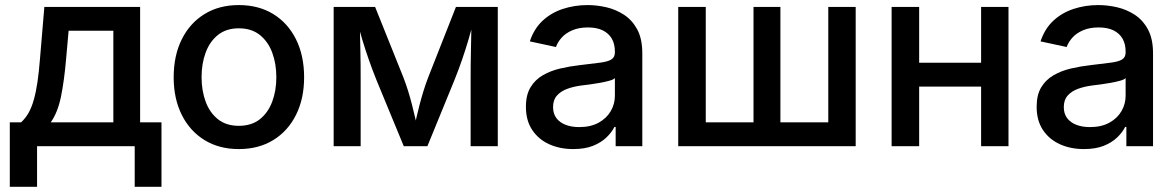

<svg xmlns="http://www.w3.org/2000/svg" viewBox="-20 -568 4570 746"><path d="M18.1 157.7V-92.8H62Q79.1 -108.4 91.1 -129.6Q103 -150.9 111.3 -180.2Q119.6 -209.5 125.5 -248.8Q131.3 -288.1 135.3 -338.9L152.3 -541H524.4V-92.8H607.4V157.7H503.4V0H124V157.7ZM177.2 -92.8H420.4V-448.7H246.6L236.8 -338.9Q229.5 -253.4 216.8 -191.9Q204.1 -130.4 177.2 -92.8Z M907.7 11.2Q831.5 11.2 774.7 -23.7Q717.8 -58.6 686.3 -121.6Q654.8 -184.6 654.8 -267.6Q654.8 -352.1 686.3 -415.3Q717.8 -478.5 774.7 -513.4Q831.5 -548.3 907.7 -548.3Q984.9 -548.3 1041.7 -513.4Q1098.6 -478.5 1130.1 -415.3Q1161.6 -352.1 1161.6 -267.6Q1161.6 -184.6 1130.1 -121.6Q1098.6 -58.6 1041.7 -23.7Q984.9 11.2 907.7 11.2ZM907.7 -79.1Q957 -79.1 989.3 -104.5Q1021.5 -129.9 1037.6 -172.9Q1053.7 -215.8 1053.7 -268.1Q1053.7 -320.8 1037.6 -363.8Q1021.5 -406.7 989.3 -432.4Q957 -458 907.7 -458Q859.4 -458 827.1 -432.4Q794.9 -406.7 779.1 -363.8Q763.2 -320.8 763.2 -268.1Q763.2 -215.8 779.1 -172.9Q794.9 -129.9 827.1 -104.5Q859.4 -79.1 907.7 -79.1Z M1276.4 0V-541H1437.5L1547.4 -267.1Q1557.6 -240.7 1565.9 -213.9Q1574.2 -187 1580.8 -160.9Q1587.4 -134.8 1593.3 -109.6Q1599.1 -84.5 1604 -61.5H1587.4Q1591.8 -83.5 1597.4 -108.4Q1603 -133.3 1609.9 -159.7Q1616.7 -186 1625 -213.1Q1633.3 -240.2 1643.6 -267.1L1751.5 -541H1914.1V0H1808.6V-257.8Q1808.6 -285.6 1808.8 -314.9Q1809.1 -344.2 1809.8 -374.5Q1810.5 -404.8 1811 -435.5Q1811.5 -466.3 1812 -496.1H1822.8Q1811.5 -452.1 1800 -413.3Q1788.6 -374.5 1775.6 -336.9Q1762.7 -299.3 1746.1 -257.8L1640.6 0H1548.8L1442.4 -257.8Q1425.8 -299.3 1412.6 -337.2Q1399.4 -375 1387.7 -413.8Q1376 -452.6 1364.7 -496.1H1377.4Q1377.9 -469.2 1378.7 -439.2Q1379.4 -409.2 1380.1 -378.2Q1380.9 -347.2 1381.1 -316.7Q1381.3 -286.1 1381.3 -257.8V0Z M2207 11.2Q2155.3 11.2 2113.8 -7.6Q2072.3 -26.4 2047.9 -63Q2023.4 -99.6 2023.4 -153.3Q2023.4 -199.2 2041.3 -228.8Q2059.1 -258.3 2089.1 -275.6Q2119.1 -293 2156.5 -301.8Q2193.8 -310.5 2232.9 -314.9Q2281.2 -320.8 2311 -324.5Q2340.8 -328.1 2355 -336.7Q2369.1 -345.2 2369.1 -364.3V-367.2Q2369.1 -397 2357.2 -417.7Q2345.2 -438.5 2322 -450Q2298.8 -461.4 2264.2 -461.4Q2229.5 -461.4 2203.9 -450.4Q2178.2 -439.5 2162.6 -422.1Q2147 -404.8 2140.1 -385.3L2038.6 -407.2Q2054.7 -456.1 2088.1 -487.3Q2121.6 -518.6 2167 -533.4Q2212.4 -548.3 2263.2 -548.3Q2298.8 -548.3 2335.9 -539.8Q2373 -531.2 2404.8 -510.5Q2436.5 -489.7 2456.1 -453.4Q2475.6 -417 2475.6 -360.8V0H2372.1V-74.7H2367.2Q2356.4 -53.2 2335.7 -33.4Q2314.9 -13.7 2283.4 -1.2Q2252 11.2 2207 11.2ZM2230.5 -74.2Q2274.9 -74.2 2305.9 -91.3Q2336.9 -108.4 2353 -136.2Q2369.1 -164.1 2369.1 -195.8V-264.6Q2363.8 -258.8 2347.9 -254.4Q2332 -250 2312 -246.3Q2292 -242.7 2272.2 -240Q2252.4 -237.3 2238.8 -235.8Q2208.5 -231.9 2183.6 -222.7Q2158.7 -213.4 2143.8 -196.5Q2128.9 -179.7 2128.9 -151.9Q2128.9 -126.5 2141.8 -109.1Q2154.8 -91.8 2177.7 -83Q2200.7 -74.2 2230.5 -74.2Z M2615.2 -541H2722.2V-92.8H2907.7V-541H3012.2V-92.8H3198.2V-541H3304.7V0H2615.2Z M3818.4 -324.2V-231.4H3523.4V-324.2ZM3551.3 -541V0H3444.3V-541ZM3898.4 -541V0H3792V-541Z M4191.4 11.2Q4139.6 11.2 4098.1 -7.6Q4056.6 -26.4 4032.2 -63Q4007.8 -99.6 4007.8 -153.3Q4007.8 -199.2 4025.6 -228.8Q4043.5 -258.3 4073.5 -275.6Q4103.5 -293 4140.9 -301.8Q4178.2 -310.5 4217.3 -314.9Q4265.6 -320.8 4295.4 -324.5Q4325.2 -328.1 4339.4 -336.7Q4353.5 -345.2 4353.5 -364.3V-367.2Q4353.5 -397 4341.6 -417.7Q4329.6 -438.5 4306.4 -450Q4283.2 -461.4 4248.5 -461.4Q4213.9 -461.4 4188.2 -450.4Q4162.6 -439.5 4147 -422.1Q4131.3 -404.8 4124.5 -385.3L4022.9 -407.2Q4039.1 -456.1 4072.5 -487.3Q4106 -518.6 4151.4 -533.4Q4196.8 -548.3 4247.6 -548.3Q4283.2 -548.3 4320.3 -539.8Q4357.4 -531.2 4389.2 -510.5Q4420.9 -489.7 4440.4 -453.4Q4460 -417 4460 -360.8V0H4356.4V-74.7H4351.6Q4340.8 -53.2 4320.1 -33.4Q4299.3 -13.7 4267.8 -1.2Q4236.3 11.2 4191.4 11.2ZM4214.8 -74.2Q4259.3 -74.2 4290.3 -91.3Q4321.3 -108.4 4337.4 -136.2Q4353.5 -164.1 4353.5 -195.8V-264.6Q4348.1 -258.8 4332.3 -254.4Q4316.4 -250 4296.4 -246.3Q4276.4 -242.7 4256.6 -240Q4236.8 -237.3 4223.1 -235.8Q4192.9 -231.9 4168 -222.7Q4143.1 -213.4 4128.2 -196.5Q4113.3 -179.7 4113.3 -151.9Q4113.3 -126.5 4126.2 -109.1Q4139.2 -91.8 4162.1 -83Q4185.1 -74.2 4214.8 -74.2Z"/></svg>

Font: Inter 17pt Medium
Style: Regular
Weight: 500
Version: Version 4.001;git-66647c0bb